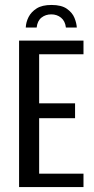

<svg xmlns="http://www.w3.org/2000/svg" viewBox="-20 -755 380 775"><path d="M188 -735Q228 -735 250 -719.5Q272 -704 280.5 -683Q289 -662 290 -644H246Q243 -670 226.5 -683.5Q210 -697 187 -697Q164 -697 147.5 -684Q131 -671 128 -644H84Q85 -666 95.5 -686.5Q106 -707 128 -721Q150 -735 188 -735ZM57 0V-591H317V-536H138V-338H283V-278H138V-54H317V0Z"/></svg>

Font: Alumni Sans Thin Medium
Style: Regular
Weight: 500
Version: Version 1.018